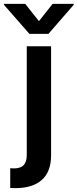

<svg xmlns="http://www.w3.org/2000/svg" viewBox="-78 -768 398 987"><path d="M184.6 -530.3V30.3Q184.6 114.7 137 157Q89.4 199.2 0 199.2Q-15.6 199.2 -25.4 198.2V96.7Q-18.6 97.7 -6.8 97.7Q28.3 97.7 43.9 80.6Q59.6 63.5 59.6 29.3V-530.3ZM122.1 -659.2 192.4 -748H300.8V-743.2L170.9 -593.8H73.2L-57.6 -743.2V-748H51.8Z"/></svg>

Font: Pretendard Std SemiBold
Style: Regular
Weight: 600
Designer: Base glyphs from Inter by Rasmus Andersson; Hangeul glyphs from Noto Sans CJK(Source Han Sans) by Jang Soo-young and Kan
Foundry: Kil Hyung-jin
Version: Version 1.309